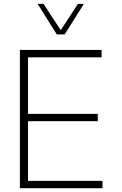

<svg xmlns="http://www.w3.org/2000/svg" viewBox="-20 -997 644 1017"><path d="M85.4 0V-732.4H518.1V-693.4H128.4V-394H498V-355H128.4V-39.1H522.9V0ZM322.8 -814.9H280.8L179.2 -976.6H210.4L301.8 -837.4L393.1 -976.6H424.3Z"/></svg>

Font: Kumbh Sans ExtraLight
Style: Regular
Weight: 250
Version: Version 1.005